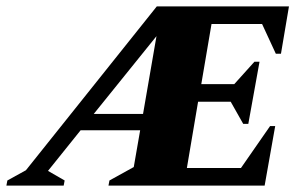

<svg xmlns="http://www.w3.org/2000/svg" viewBox="-65 -580 938 600"><path d="M-45 0 -42 -16 16 -48 425 -560H838L813 -412H797L754 -505H596L564 -317H667L730 -387H746L711 -193H695L656 -262H554L519 -55H688L779 -186H795L762 0H274L277 -16L353 -58L373 -173H187L85 -46L137 -16L134 0ZM228 -224H382L424 -467Z"/></svg>

Font: Spectral SC ExtraBold
Style: Italic
Weight: 800
Italic angle: -10°
Designer: Jean-Baptiste Levee
Foundry: Production Type
Version: Version 2.001